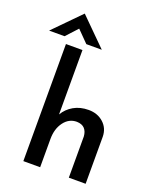

<svg xmlns="http://www.w3.org/2000/svg" viewBox="-229 -1101 976 1202"><g transform="rotate(20 259.0 -499.5)"><path d="M492 -314V0H380V-274Q378 -307 360.5 -326Q343 -345 308 -346Q256 -346 222.5 -301Q189 -256 189 -188V0H77V-780H187V-351Q211 -392 253.5 -416.5Q296 -441 353 -441Q412 -441 451.5 -405.5Q491 -370 492 -314ZM197 -823 122 -899 52 -823H-51L122 -999H123L300 -823Z"/></g></svg>

Font: Josefin Sans SemiBold
Style: Regular
Weight: 600
Designer: Santiago Orozco
Foundry: Typemade
Version: Version 2.000